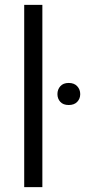

<svg xmlns="http://www.w3.org/2000/svg" viewBox="-20 -770 381 790"><path d="M154.3 -750V0H79.6V-750ZM216.3 -382.8Q216.3 -401.9 228.3 -415.3Q240.2 -428.7 262.7 -428.7Q285.2 -428.7 297.6 -415.3Q310.1 -401.9 310.1 -382.8Q310.1 -363.8 297.6 -350.8Q285.2 -337.9 262.7 -337.9Q240.2 -337.9 228.3 -350.8Q216.3 -363.8 216.3 -382.8Z"/></svg>

Font: Vazirmatn UI Light
Style: Regular
Weight: 300
Designer: Saber Rastikerdar
Foundry: Saber Rastikerdar
Version: Version 33.003